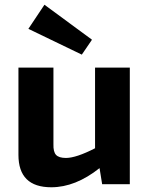

<svg xmlns="http://www.w3.org/2000/svg" viewBox="-20 -779 630 812"><path d="M326 -548 100 -657 168 -759 369 -611ZM529 -493V0H412L401 -68Q299 13 197 13Q58 13 58 -124V-493H206V-169Q205 -137 217 -124Q229 -111 259 -111Q302 -111 382 -152V-493Z"/></svg>

Font: Exo 2.0
Style: Bold
Weight: 700
Designer: Natanael Gama
Version: Version 1.001;PS 001.001;hotconv 1.0.70;makeotf.lib2.5.58329